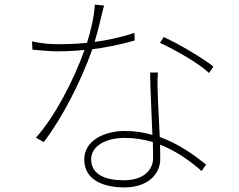

<svg xmlns="http://www.w3.org/2000/svg" viewBox="-20 -790 1040 834"><path d="M564 -647C503 -627 445 -615 391 -608C408 -662 421 -727 432 -766L392 -770C389 -717 374 -655 358 -604C311 -599 268 -598 229 -598C180 -598 145 -605 119 -610L121 -574C152 -572 194 -567 228 -567C268 -567 308 -569 347 -573C303 -448 220 -285 136 -192L170 -173C249 -275 332 -437 381 -576C443 -584 505 -597 565 -614ZM645 -103C645 -58 611 -7 518 -7C419 -7 376 -43 376 -98C376 -154 436 -191 523 -191C566 -191 606 -184 644 -173C644 -147 645 -123 645 -103ZM632 -475C633 -396 639 -291 642 -204C605 -215 565 -221 521 -221C437 -221 346 -182 346 -97C346 -10 426 24 520 24C623 24 676 -34 676 -99C676 -117 676 -138 675 -162C746 -134 807 -90 856 -47L875 -75C823 -117 757 -165 674 -195C671 -265 666 -344 665 -390C664 -418 663 -435 666 -475ZM675 -604C739 -574 840 -518 888 -473L907 -501C864 -535 762 -597 691 -629Z"/></svg>

Font: Noto Sans CJK Thin
Style: Regular
Weight: 100
Designer: Ryoko NISHIZUKA (kana & ideographs); Paul D. Hunt (Latin, Greek & Cyrillic); Wenlong ZHANG (bopomofo); Sandoll Communica
Foundry: Adobe Systems Incorporated
Version: Version 1.000;PS 1;hotconv 1.0.78;makeotf.lib2.5.61930